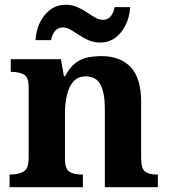

<svg xmlns="http://www.w3.org/2000/svg" viewBox="-20 -784 707 804"><path d="M20 0V-53H22Q56 -53 78 -65Q100 -77 100 -122V-418.4Q100 -460.2 80.5 -471.6Q61 -483 28 -483H25V-536H235L247.7 -465H252.5Q273 -503 296.5 -520.5Q320 -538 347.3 -543.5Q374.7 -549 405.9 -549Q483 -549 527 -503.2Q571 -457.4 571 -356V-123.8Q571 -77.6 587.5 -65.3Q604 -53 638 -53H641V0H419V-329Q419 -394 401.1 -429Q383.3 -464 338.8 -464Q306 -464 287.2 -442.5Q268.3 -420.9 260.2 -385.5Q252 -350.1 252 -309V-118Q252 -76 271.5 -64.5Q291 -53 324 -53H327V0ZM400 -606Q373 -606 351 -615.5Q329 -625 310.5 -637.5Q292 -650 275.5 -659.5Q259 -669 243 -669Q221 -669 209 -652.5Q197 -636 194 -616H129Q131 -657 147.5 -690.5Q164 -724 191.5 -744Q219 -764 255 -764Q282 -764 303.5 -754.5Q325 -745 343.5 -732.5Q362 -720 378.5 -710.5Q395 -701 411 -701Q433 -701 445 -717.5Q457 -734 460 -754H525Q523 -714 506.5 -680Q490 -646 463 -626Q436 -606 400 -606Z"/></svg>

Font: Noto Serif Vithkuqi
Style: Regular
Weight: 400
Version: Version 1.005